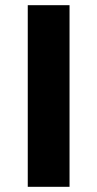

<svg xmlns="http://www.w3.org/2000/svg" viewBox="-20 -720 375 740"><path d="M87 0V-700H248V0Z"/></svg>

Font: Montserrat
Style: Bold
Weight: 700
Designer: Julieta Ulanovsky
Foundry: Julieta Ulanovsky
Version: Version 9.000; ttfautohint (v1.8.4.7-5d5b)